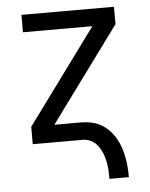

<svg xmlns="http://www.w3.org/2000/svg" viewBox="-51 -562 601 769"><g transform="rotate(-5 250.0 -177.5)"><path d="M358 165Q358 147 357 129.5Q356 112 352.5 95Q349 78 342.5 61.5Q336 45 325.5 31Q315 17 299.5 8.5Q284 0 266 0H64V-70L343 -450H64V-520H436V-450L157 -70H266Q286 -70 306.5 -65.5Q327 -61 344.5 -51Q362 -41 376.5 -26Q391 -11 401.5 7Q412 25 418.5 44Q425 63 429 83.5Q433 104 434.5 124Q436 144 436 165Z"/></g></svg>

Font: Zed Mono
Style: Regular
Weight: 400
Monospace: yes
Designer: Belleve Invis
Foundry: Belleve Invis
Version: Version 1.0.0; ttfautohint (v1.8.4)